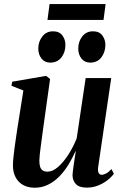

<svg xmlns="http://www.w3.org/2000/svg" viewBox="-20 -888 586 920"><path d="M146.5 11.5Q113.5 11.5 90.2 -1.8Q67 -15 54.5 -39Q42 -63 42 -95.5Q42 -110 44.2 -132.8Q46.5 -155.5 50 -181.8Q53.5 -208 57.2 -231.8Q61 -255.5 63 -271L92 -454.5L35 -477L38.5 -496.5L201 -524.5L220 -509.5L188 -281Q185.5 -262.5 182.2 -238.2Q179 -214 175.8 -190.2Q172.5 -166.5 170.5 -147.5Q168.5 -128.5 168.5 -119Q168.5 -101 172.2 -89Q176 -77 184.8 -71.2Q193.5 -65.5 208 -65.5Q232.5 -65.5 258.2 -88Q284 -110.5 307.5 -147Q331 -183.5 347.5 -225L390.5 -514H513L450 -85Q448 -68 452.8 -59.2Q457.5 -50.5 467 -50.5Q477 -50.5 489.2 -57.2Q501.5 -64 514 -78L525.5 -55.5Q514 -39.5 494.5 -24.2Q475 -9 449.8 1Q424.5 11 396 11Q359 11 343.2 -6.5Q327.5 -24 327.5 -49Q327.5 -53.5 329 -66.5Q330.5 -79.5 333 -96.5Q335.5 -113.5 338.2 -131.2Q341 -149 343 -163H341.5Q326.5 -129 307 -97.5Q287.5 -66 263.2 -41.5Q239 -17 209.8 -2.8Q180.5 11.5 146.5 11.5ZM220.5 -588Q194 -588 178.8 -607.5Q163.5 -627 163.5 -655.5Q163.5 -688.5 182.8 -713.2Q202 -738 234 -738Q264.5 -738 279 -718Q293.5 -698 293.5 -673Q293.5 -637.5 274.2 -612.8Q255 -588 220.5 -588ZM412 -588Q385.5 -588 370.2 -607.5Q355 -627 355 -655.5Q355 -688.5 374 -713.2Q393 -738 425.5 -738Q456 -738 470.5 -718Q485 -698 485 -673Q484.5 -637.5 465.5 -612.8Q446.5 -588 412 -588ZM217.5 -868.5H486L476 -792.5H207.5Z"/></svg>

Font: Merriweather 120pt SemiBold
Style: Italic
Weight: 600
Italic angle: -7.8°
Version: Version 2.101